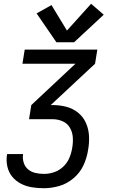

<svg xmlns="http://www.w3.org/2000/svg" viewBox="-20 -793 616 1018"><path d="M213 205Q253 205 294.5 193Q336 181 370.5 151.5Q405 122 423 82.5Q441 43 447 2Q454 -35 452 -72Q450 -109 435.5 -141.5Q421 -174 393.5 -196Q366 -218 331 -227Q296 -236 259 -236H249L484 -455L496 -530H111L99 -455H380L146 -236L134 -161H259Q287 -161 312 -150Q337 -139 350.5 -116Q364 -93 366 -65.5Q368 -38 363 -10Q359 17 348 43.5Q337 70 315.5 90.5Q294 111 267 120Q240 129 213 129Q190 129 168 124Q146 119 129.5 105.5Q113 92 106 70.5Q99 49 102 26L103 24H18L17 27Q12 59 19 90Q26 121 45 144Q64 167 91 181Q118 195 149.5 200Q181 205 213 205ZM279 -569H373L530 -715L463 -773L335 -631L253 -766L174 -722Z"/></svg>

Font: Iosevka Sparkle Oblique
Style: Regular
Weight: 400
Italic angle: -9°
Designer: Belleve Invis
Foundry: Belleve Invis
Version: Version 4.5.0; ttfautohint (v1.8.3)